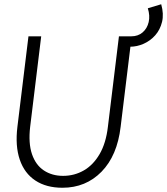

<svg xmlns="http://www.w3.org/2000/svg" viewBox="-20 -872 787 904"><path d="M592 -652 598 -701Q630 -701 651.5 -719.5Q673 -738 680 -768Q687 -798 676 -833L739 -852Q752 -806 743 -769Q734 -732 711 -706Q688 -680 656.5 -666Q625 -652 592 -652ZM274 12Q198 12 146.5 -22Q95 -56 73 -120.5Q51 -185 62 -275L114 -701H174L122 -275Q113 -198 130.5 -146.5Q148 -95 186.5 -69.5Q225 -44 277 -44Q330 -44 374.5 -69.5Q419 -95 449 -146.5Q479 -198 488 -275L540 -701H600L548 -275Q532 -139 458 -63.5Q384 12 274 12Z"/></svg>

Font: Inclusive Sans Light
Style: Italic
Weight: 300
Italic angle: -7°
Designer: Olivia King
Foundry: Olivia King
Version: Version 2.004